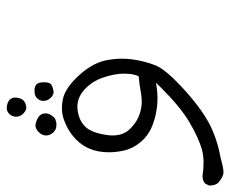

<svg xmlns="http://www.w3.org/2000/svg" viewBox="-100 -288 677 564"><g transform="rotate(-90 238.0 -5.5)"><path d="M348.1 15.1Q348.1 -9.3 342.8 -34.2Q333.5 -77.1 291 -120.1Q257.3 -153.8 227.1 -159.2Q215.3 -161.6 204.1 -161.6Q184.1 -161.6 167.5 -155.3Q133.3 -142.6 109.9 -119.1Q92.8 -102.1 84 -81.1Q73.2 -56.6 73.2 -23.4Q73.2 -2 78.1 19.5Q83.5 45.9 102.8 69.1Q122.1 92.3 150.4 103.5Q188.5 119.1 232.9 119.1Q249 119.1 264.6 116.7L277.3 114.7Q265.1 127 262.7 129.9Q206.1 186.5 161.6 212.9Q114.7 240.2 82 249.5Q64 254.4 43.9 254.4Q23.9 254.4 3.9 251.5Q2.9 251.5 2 251.5Q-9.3 251.5 -18.6 258.8L-24.4 270.5Q-24.4 272 -24.4 272.9Q-24.4 287.6 -17.1 296.9Q-1.5 310.5 9.8 312.5Q11.7 313 14.2 313Q27.3 313 58.1 304.2Q58.1 304.2 58.1 304.2Q113.3 294.4 158.7 270.5Q207.5 244.1 267.1 188.5Q315.9 142.6 328.1 114.3Q340.8 83 346.2 44.4Q348.1 29.8 348.1 15.1ZM246.1 70.8Q234.9 72.8 221.2 72.8Q207.5 72.8 192.9 68.8Q164.1 61.5 141.6 38.1Q122.6 19 122.6 -12.7Q122.6 -21 124 -30.3Q130.4 -74.7 148.7 -93.3Q167 -111.8 197.8 -115.7Q202.6 -116.2 207 -116.2Q233.4 -116.2 255.9 -96.7Q281.7 -73.7 292.5 -41Q304.2 -6.8 304.2 20Q304.2 46.9 297.4 61.5L296.4 64Q271.5 65.9 246.1 70.8ZM147.5 -178.2Q150.9 -177.7 155.5 -177.7Q160.2 -177.7 166 -179.7Q172.9 -181.2 177.2 -186.5Q187.5 -198.2 187.5 -210.4Q187.5 -219.7 180.7 -227.1Q171.9 -235.4 158.2 -238.3Q155.3 -239.3 152.3 -239.3Q141.6 -239.3 132.3 -229.5Q122.6 -220.2 122.6 -208.7Q122.6 -197.3 129.9 -189L131.8 -186.5Q138.7 -179.7 147.5 -178.2ZM278.8 -213.9Q278.8 -224.1 277.1 -229Q275.4 -233.9 272.5 -236.3Q266.6 -242.2 253.7 -242.2Q240.7 -242.2 233.9 -236.3Q224.1 -228 224.1 -216.3Q224.1 -203.6 233.4 -194.3Q240.7 -187 248.5 -186Q262.7 -187 272 -192.9Q278.8 -197.8 278.8 -213.9ZM233.9 -298.3Q233.9 -308.6 227.5 -314.9Q221.2 -321.3 209 -323.2Q206.1 -323.7 202.6 -323.7Q193.4 -323.7 185.5 -315.9Q177.7 -308.1 177.7 -296.1Q177.7 -284.2 186.3 -275.6Q194.8 -267.1 203.6 -266.1Q217.8 -267.1 224.9 -274.2Q231.9 -281.2 233.4 -293Q233.9 -295.9 233.9 -298.3Z"/></g></svg>

Font: Bakudai
Style: Light
Weight: 300
Version: Version 1.48